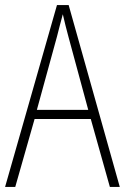

<svg xmlns="http://www.w3.org/2000/svg" viewBox="-20 -735 491 755"><path d="M412 0 337 -267H116L40 0H0L204 -715H250L451 0ZM249 -591Q243 -614 237.5 -635Q232 -656 227 -679Q221 -657 215.5 -636Q210 -615 204 -591L125 -303H327Z"/></svg>

Font: Noto Sans Lao Condensed ExtraLight
Style: Regular
Weight: 200
Width: 3
Designer: Monotype Design Team
Foundry: Monotype Imaging Inc.
Version: Version 2.003; ttfautohint (v1.8.4.7-5d5b)